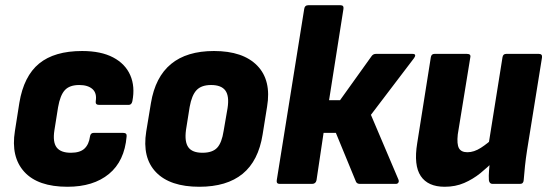

<svg xmlns="http://www.w3.org/2000/svg" viewBox="-20 -703 2092 734"><path d="M238 11Q125 11 73 -46Q21 -103 37 -202L54 -310Q71 -412 129.5 -460Q188 -508 294 -508Q366 -508 412.5 -483.5Q459 -459 478 -415.5Q497 -372 486 -316Q483 -302 472 -302H359Q344 -302 346 -316Q351 -347 333.5 -362.5Q316 -378 283 -378Q246 -378 228 -358.5Q210 -339 202 -293L188 -205Q181 -160 196.5 -139.5Q212 -119 251 -119Q286 -119 303 -135Q320 -151 324 -181Q326 -195 338 -195H451Q466 -195 464 -181Q456 -87 396.5 -38Q337 11 238 11Z M742 11Q630 11 576.5 -44.5Q523 -100 539 -200L557 -309Q590 -508 798 -508Q909 -508 963.5 -452Q1018 -396 1001 -295L984 -189Q968 -88 907.5 -38.5Q847 11 742 11ZM754 -119Q792 -119 810 -138Q828 -157 835 -203L850 -290Q857 -336 841.5 -357Q826 -378 787 -378Q750 -378 731.5 -358.5Q713 -339 705 -294L691 -206Q685 -161 700 -140Q715 -119 754 -119Z M1557 -497Q1566 -497 1567 -492.5Q1568 -488 1563 -481L1398 -264L1503 -17Q1506 -10 1503 -5Q1500 0 1493 0H1356Q1345 0 1341 -8L1264 -195H1217L1190 -14Q1187 0 1173 0H1049Q1036 0 1038 -14L1143 -669Q1145 -683 1158 -683H1282Q1295 -683 1293 -669L1238 -320H1280L1401 -489Q1407 -497 1417 -497Z M1680 11Q1616 11 1588.5 -30Q1561 -71 1575 -156L1627 -484Q1629 -497 1641 -497H1765Q1781 -497 1778 -484L1730 -189Q1726 -152 1734.5 -136.5Q1743 -121 1767 -121Q1792 -121 1818.5 -138Q1845 -155 1871 -180L1869 -89Q1845 -64 1816.5 -41Q1788 -18 1754.5 -3.5Q1721 11 1680 11ZM1863 0Q1851 0 1849 -14Q1848 -31 1849.5 -50.5Q1851 -70 1853 -90L1847 -146L1901 -484Q1903 -497 1915 -497H2040Q2054 -497 2052 -483L1995 -129Q1990 -97 1987 -68.5Q1984 -40 1982 -14Q1981 0 1968 0Z"/></svg>

Font: Sofia Sans Semi Condensed Black
Style: Italic
Weight: 900
Italic angle: -9°
Version: Version 4.100